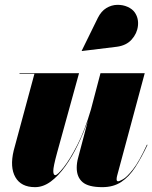

<svg xmlns="http://www.w3.org/2000/svg" viewBox="-20 -762 628 792"><path d="M461 -569 317.5 -551.5 317 -552.5 383.5 -688Q397.5 -716 418.8 -728.8Q440 -741.5 463.2 -742Q486.5 -742.5 506.2 -733.8Q526 -725 536 -710.5Q552.5 -686.5 549 -655.2Q545.5 -624 523.2 -599Q501 -574 461 -569ZM306 -460 215.5 -132Q199.5 -73.5 199.8 -56.5Q200 -39.5 208 -39.5Q217 -39.5 242.8 -72Q268.5 -104.5 299.5 -165.2Q330.5 -226 355 -310L394.5 -460H577L463 -36.5Q461 -29 461 -22Q461 -14 468 -14Q471.5 -14 487.2 -22.5Q503 -31 528.2 -62.8Q553.5 -94.5 586 -165L588.5 -164.5Q563.5 -111.5 538 -72.2Q512.5 -33 480.2 -11.5Q448 10 402 10Q344.5 10 320.5 -10.8Q296.5 -31.5 296.5 -70Q296.5 -80 298 -90.8Q299.5 -101.5 302 -110L342.5 -263.5Q324.5 -212.5 301 -164Q277.5 -115.5 249.2 -76Q221 -36.5 189.5 -13.2Q158 10 124.5 10Q67 10 43.5 -31Q20 -72 36.5 -141L122 -457.5H60.5V-460Z"/></svg>

Font: Bodoni* 72pt Fatface
Style: Italic
Weight: 900
Italic angle: -13°
Version: Version 2.3